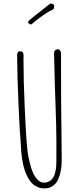

<svg xmlns="http://www.w3.org/2000/svg" viewBox="-20 -1035 460 1074"><path d="M155.3 -898.4Q229 -961.4 280.3 -984.4L283.2 -999.5Q283.2 -1015.1 261.2 -1015.1Q257.8 -1011.7 224.1 -985.8Q186.5 -957 164.6 -939Q137.2 -917 137.2 -913.1Q137.2 -906.2 142.3 -902.3Q147.5 -898.4 155.3 -898.4ZM97.2 -214.4Q98.1 -193.8 99.1 -182.6Q100.6 -165.5 104.5 -141.1Q108.4 -116.7 113.8 -97.7Q119.6 -75.7 129.9 -53.7Q140.1 -31.7 152.8 -16.6Q166 -0.5 186 9.3Q206.1 19 229 19Q252.4 19 271 7.8Q288.6 -2.9 298.8 -19.3Q309.1 -35.6 315.4 -60.1Q321.3 -82 323.2 -101.1Q325.2 -120.1 325.2 -144Q325.2 -199.2 323.7 -309.6Q321.8 -407.7 321.8 -480V-569.8Q321.3 -609.9 321.3 -660.2V-735.8Q321.3 -746.6 315.7 -752.9Q310.1 -759.3 301.8 -759.3Q293.5 -759.3 287.8 -752.9Q282.2 -746.6 282.2 -735.8Q282.2 -713.4 284.7 -650.9Q286.6 -600.6 286.6 -565.9L291 -438Q295.4 -314.5 295.4 -251V-137.2Q295.4 -123.5 294.4 -104Q293 -86.9 288.6 -69.6Q284.2 -52.2 277.3 -41.5Q269.5 -28.8 256.1 -21Q242.7 -13.2 225.6 -13.2Q207 -13.2 191.4 -28.8Q176.3 -43.5 166.5 -64.2Q156.7 -85 148.9 -115.7Q136.2 -162.6 132.3 -206.1Q125 -275.4 118.2 -433.6Q111.3 -591.8 111.3 -709Q111.3 -713.4 111.8 -716.8V-724.1Q111.8 -736.3 107.4 -742.2Q103 -748 91.3 -748Q75.7 -748 75.7 -722.2Q75.7 -717.3 76.2 -713.9V-707Q76.2 -613.3 83.7 -445.8Q91.3 -278.3 96.2 -231Z"/></svg>

Font: Amatica SC
Style: Regular
Weight: 400
Designer: Vernon Adams, Ben Nathan
Foundry: newtypography
Version: Version 2.001